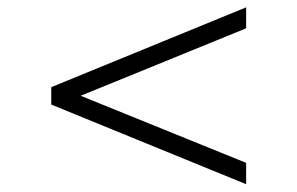

<svg xmlns="http://www.w3.org/2000/svg" viewBox="-20 -542 790 510"><path d="M633.8 -52.7 116.2 -264.2V-310.5L633.8 -522.5V-466.8L194.3 -287.6L633.8 -109.4Z"/></svg>

Font: Annapurna SIL
Style: Bold
Weight: 700
Designer: Peter Martin, Annie Olsen
Foundry: SIL International
Version: Version 2.000